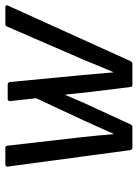

<svg xmlns="http://www.w3.org/2000/svg" viewBox="84 -612 527 736"><g transform="rotate(-90 348.0 -243.5)"><path d="M149 0Q143 0 141 -9L78 -477Q77 -487 87 -487H149Q157 -487 158 -479L191 -191Q194 -163 197 -132.5Q200 -102 202 -73H204Q217 -102 229.5 -130.5Q242 -159 255 -187L340 -369L329 -468Q328 -478 338 -478H393Q400 -478 402 -470L429 -189Q431 -160 434 -131Q437 -102 439 -73H440Q452 -102 464 -130Q476 -158 487 -186L614 -479Q616 -484 618.5 -485.5Q621 -487 625 -487H689Q694 -487 695.5 -484.5Q697 -482 695 -477L483 -9Q481 -5 479 -2.5Q477 0 472 0H392Q383 0 383 -8L364 -161Q361 -184 359 -208Q357 -232 354 -256H352Q342 -233 332 -209Q322 -185 311 -162L240 -8Q237 0 229 0Z"/></g></svg>

Font: Sofia Sans Semi Condensed
Style: Italic
Weight: 400
Italic angle: -9°
Designer: Botio Nikoltchev, Ani Petrova
Foundry: lettersoup
Version: Version 4.101